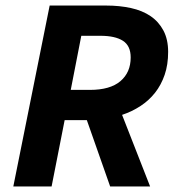

<svg xmlns="http://www.w3.org/2000/svg" viewBox="-20 -672 636 692"><path d="M304 -348Q377 -348 414 -379.5Q451 -411 451 -465Q451 -507 423 -525Q395 -543 342 -543H273L235 -348ZM363 -652Q411 -652 452 -643Q493 -634 522.5 -614Q552 -594 569 -562Q586 -530 586 -485Q586 -439 573.5 -402.5Q561 -366 539 -338Q517 -310 486.5 -290Q456 -270 420 -258L521 0H377L293 -239H213L166 0H28L159 -652Z"/></svg>

Font: mr_Source Sans Pro
Style: Bold Italic
Weight: 700
Italic angle: -11°
Designer: Paul D. Hunt
Foundry: Adobe Systems Incorporated
Version: Version 1.036;July 10, 2024;FontCreator 11.5.0.2430 64-bit